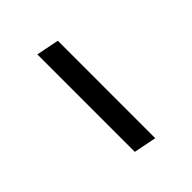

<svg xmlns="http://www.w3.org/2000/svg" viewBox="12 -447 358 358"><g transform="rotate(45 190.5 -268.5)"><path d="M68 -291H325L316 -246H59Z"/></g></svg>

Font: Idrija
Style: Italic
Weight: 300
Italic angle: -11.3°
Designer: Julieta Ulanovsky
Foundry: Julieta Ulanovsky
Version: Version 7.200